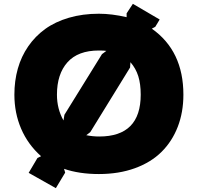

<svg xmlns="http://www.w3.org/2000/svg" viewBox="-20 -895 1034 1004"><path d="M513.2 -611.8 536.1 -628.9Q524.9 -630.9 497.1 -630.9Q387.7 -630.9 332.8 -569.3Q277.8 -507.8 277.8 -399.9Q277.8 -325.7 312 -265.1L316.9 -294.9ZM715.8 -399.9Q715.8 -456.1 703.1 -496.6Q690.4 -537.1 662.1 -569.8L660.2 -542L452.1 -204.1L431.2 -188Q464.4 -181.2 499 -181.2Q715.8 -181.2 715.8 -399.9ZM939 -399.9Q939 -308.6 909.7 -232.4Q880.4 -156.2 825 -101.1Q769.5 -45.9 685.5 -15.4Q601.6 15.1 497.1 15.1Q394 15.1 314.9 -12.2L320.8 7.8L272 88.9L129.9 8.8L175.8 -68.8L194.8 -78.1Q126 -139.2 90.6 -221.7Q55.2 -304.2 55.2 -399.9Q55.2 -472.2 73.2 -536.1Q91.3 -600.1 127.7 -652.8Q164.1 -705.6 216.3 -743.4Q268.6 -781.2 340.3 -802.2Q412.1 -823.2 497.1 -823.2Q564.5 -823.2 642.1 -805.2V-825.2L674.8 -875L814.9 -793L792 -754.9L773.9 -745.1Q939 -628.9 939 -399.9Z"/></svg>

Font: Sinkin Sans 900 X Black
Style: Regular
Weight: 950
Designer: Keith Bates
Foundry: K-Type
Version: Sinkin Sans (version 1.0)  by Keith Bates   •   © 2014   www